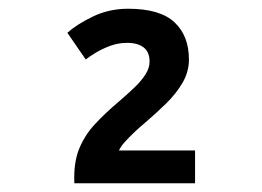

<svg xmlns="http://www.w3.org/2000/svg" viewBox="-20 -849 600 439"><path d="M150 -430Q148 -476 160.5 -507.5Q173 -539 196.5 -564.5Q220 -590 252 -617Q273 -635 288.5 -650Q304 -665 313 -679.5Q322 -694 322 -708Q322 -730 308.5 -740.5Q295 -751 271 -751Q250 -751 231.5 -744Q213 -737 199 -728.5Q185 -720 176 -713L134 -774Q155 -793 192 -811Q229 -829 273 -829Q346 -829 379 -798Q412 -767 412 -713Q412 -685 397.5 -660Q383 -635 360 -612.5Q337 -590 309 -566Q298 -557 286.5 -546Q275 -535 265.5 -524.5Q256 -514 252 -505H426V-430Z"/></svg>

Font: Ubuntu Sans Mono Medium
Style: Regular
Weight: 500
Monospace: yes
Designer: Dalton Maag Ltd
Foundry: Dalton Maag Ltd
Version: Version 1.006